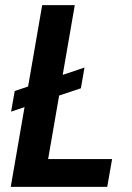

<svg xmlns="http://www.w3.org/2000/svg" viewBox="-20 -731 516 751"><path d="M310.5 -466.8 296.4 -385.7 23.4 -294.4 37.6 -375ZM418.5 -108.9 399.4 0H111.8L130.9 -108.9ZM272.5 -710.9 149.4 0H22L145 -710.9Z"/></svg>

Font: Roboto Condensed SemiBold
Style: Italic
Weight: 600
Italic angle: -12°
Designer: Christian Robertson
Foundry: Google
Version: Version 3.008; 2023